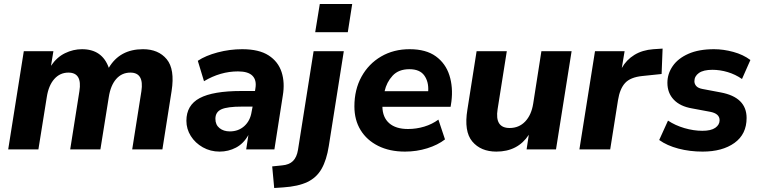

<svg xmlns="http://www.w3.org/2000/svg" viewBox="-20 -747 3797 960"><path d="M21 0 99 -491H247L235 -418Q264 -461 305 -481Q346 -501 390 -501Q491 -501 524 -408Q579 -501 695 -501Q772 -501 813.5 -451Q855 -401 838 -292L792 0H641L687 -291Q701 -384 632 -384Q589 -384 561 -352Q533 -320 524 -262L482 0H331L377 -291Q392 -384 322 -384Q280 -384 251.5 -352Q223 -320 214 -262L172 0Z M1078 11Q1032 11 994 -10.5Q956 -32 934 -67Q912 -102 912 -143Q912 -221 978.5 -256.5Q1045 -292 1187 -292H1255L1257 -305Q1264 -346 1242.5 -368Q1221 -390 1170 -390Q1082 -390 1000 -341L969 -443Q1008 -469 1068.5 -485Q1129 -501 1191 -501Q1275 -501 1323 -470Q1371 -439 1388 -386.5Q1405 -334 1394 -269L1352 0H1211L1222 -72Q1198 -29 1160 -9Q1122 11 1078 11ZM1129 -90Q1172 -90 1201.5 -116.5Q1231 -143 1238 -188L1243 -214H1190Q1117 -214 1087 -200.5Q1057 -187 1057 -153Q1057 -123 1077.5 -106.5Q1098 -90 1129 -90Z M1556 -586 1579 -727H1741L1719 -586ZM1351 193 1341 85 1390 80Q1426 77 1445 58Q1464 39 1470 2L1548 -491H1699L1624 -17Q1613 53 1588 97Q1563 141 1517 163Q1471 185 1396 190Z M2005 11Q1928 11 1871 -17.5Q1814 -46 1783 -96.5Q1752 -147 1752 -215Q1752 -299 1787.5 -363.5Q1823 -428 1885.5 -464.5Q1948 -501 2028 -501Q2110 -501 2159 -465.5Q2208 -430 2227 -370.5Q2246 -311 2237 -239L2233 -213H1892Q1893 -160 1926 -131Q1959 -102 2020 -102Q2062 -102 2101.5 -114Q2141 -126 2172 -149L2205 -50Q2169 -22 2116 -5.5Q2063 11 2005 11ZM2027 -401Q1973 -401 1943 -368.5Q1913 -336 1903 -291H2121Q2124 -338 2101.5 -369.5Q2079 -401 2027 -401Z M2462 11Q2384 11 2341.5 -39.5Q2299 -90 2317 -199L2363 -491H2514L2468 -201Q2453 -107 2528 -107Q2575 -107 2606 -139.5Q2637 -172 2646 -229L2687 -491H2838L2760 0H2613L2624 -73Q2569 11 2462 11Z M2877 0 2955 -491H3103L3089 -407Q3112 -448 3152 -472.5Q3192 -497 3247 -501L3293 -504L3288 -377L3192 -367Q3132 -361 3105.5 -332Q3079 -303 3070 -246L3031 0Z M3493 11Q3429 11 3372 -4Q3315 -19 3276 -47L3320 -144Q3356 -120 3402 -106.5Q3448 -93 3492 -93Q3535 -93 3556.5 -108Q3578 -123 3578 -146Q3578 -179 3531 -188L3440 -205Q3381 -215 3349 -248.5Q3317 -282 3317 -333Q3317 -378 3343.5 -416.5Q3370 -455 3422 -478Q3474 -501 3550 -501Q3597 -501 3646.5 -487.5Q3696 -474 3732 -447L3690 -352Q3657 -375 3618.5 -386.5Q3580 -398 3542 -398Q3497 -398 3474.5 -382Q3452 -366 3452 -341Q3452 -327 3461.5 -316.5Q3471 -306 3493 -302L3583 -285Q3713 -261 3713 -157Q3713 -76 3652.5 -32.5Q3592 11 3493 11Z"/></svg>

Font: Nunito Sans ExtraBold
Style: Italic
Weight: 800
Italic angle: -9°
Designer: Vernon Adams
Foundry: Vernon Adams
Version: Version 3.006; ttfautohint (v1.8.3)